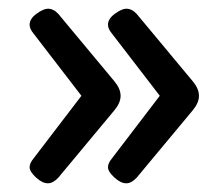

<svg xmlns="http://www.w3.org/2000/svg" viewBox="-20 -478 510 441"><path d="M270 -57Q257 -57 242.5 -70.5Q228 -84 228 -94Q228 -103 237 -114L347 -258L237 -401Q228 -412 228 -421Q228 -435 244 -446.5Q260 -458 270 -458Q283 -458 294 -446L423 -291Q437 -274 437 -258Q437 -242 423 -225L294 -70Q282 -57 270 -57ZM90 -57Q77 -57 62.5 -70.5Q48 -84 48 -94Q48 -103 57 -114L167 -258L57 -401Q48 -412 48 -421Q48 -435 64 -446.5Q80 -458 90 -458Q103 -458 114 -446L243 -291Q257 -274 257 -258Q257 -242 243 -225L114 -70Q102 -57 90 -57Z"/></svg>

Font: Asap Medium
Style: Regular
Weight: 500
Designer: Pablo Cosgaya
Foundry: Omnibus-Type
Version: Version 3.001; ttfautohint (v1.8.3)